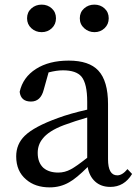

<svg xmlns="http://www.w3.org/2000/svg" viewBox="-20 -796 598 830"><path d="M195 14Q132 14 93 -20Q50 -56 50 -120Q50 -173 87 -209Q128 -249 231 -286Q282 -305 357 -322V-356Q357 -435 332 -465Q309 -492 252 -492Q225 -492 190 -483L169 -408Q156 -357 114 -357Q70 -357 65 -399Q79 -462 135.5 -498Q192 -534 277 -534Q365 -534 405 -491Q447 -446 447 -346V-108Q447 -38 487 -38Q509 -38 531 -65L551 -44Q517 12 457 12Q417 12 391.5 -11Q366 -34 359 -74Q310 -25 279 -8Q241 14 195 14ZM232 -50Q260 -50 286 -64Q309 -76 357 -114V-288Q305 -273 256 -255Q190 -230 164 -196Q143 -170 143 -135Q143 -93 168 -70Q192 -50 232 -50ZM160 -776Q186 -776 204 -759.5Q222 -743 222 -717Q222 -691 204 -674Q186 -657 160 -657Q134 -657 115.5 -674Q97 -691 97 -717Q97 -743 115.5 -759.5Q134 -776 160 -776ZM388 -776Q414 -776 432 -759.5Q450 -743 450 -717Q450 -691 432 -674Q414 -657 388.5 -657Q363 -657 344 -674Q325 -691 325 -717Q325 -743 343.5 -759.5Q362 -776 388 -776Z"/></svg>

Font: GenRyuMin TW M
Style: Regular
Weight: 500
Version: Version 1.501;PS 1;hotconv 16.6.51;makeotf.lib2.5.65220